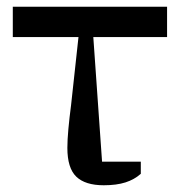

<svg xmlns="http://www.w3.org/2000/svg" viewBox="-20 -538 540 570"><path d="M398 -22Q379 -5 352.5 3.5Q326 12 288 12Q233 12 206.5 -13.5Q180 -39 180 -99Q180 -122 183 -155Q186 -188 191 -226L213 -428H18V-518H476V-428H257L283 -58H398Z"/></svg>

Font: IBM Plex Serif Text
Style: Regular
Weight: 450
Designer: Mike Abbink, Paul van der Laan, Pieter van Rosmalen
Foundry: Bold Monday
Version: Version 3.001